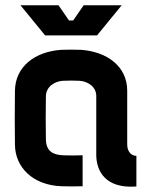

<svg xmlns="http://www.w3.org/2000/svg" viewBox="-20 -700 560 732"><path d="M295 10V-108C272 -107 241 -107 219 -108C184 -110 156 -122 155 -168C154 -200 154 -303 155 -334C156 -370 189 -390 219 -392C234 -393 269 -393 283 -392C314 -390 347 -370 347 -334V-107C348 -50 380 20 500 11V-106C485 -105 465 -118 465 -149V-354C465 -448 387 -503 289 -510C275 -511 228 -511 213 -510C114 -503 38 -447 37 -354C36 -288 36 -214 37 -148C38 -62 105 6 214 10C241 11 268 11 295 10ZM58 -680 152 -565H350L444 -680H299L259 -622H243L203 -680Z"/></svg>

Font: Fervojo
Style: Bold
Weight: 700
Designer: kohakuno
Version: ver.1.0